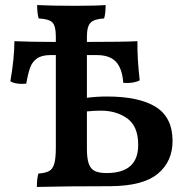

<svg xmlns="http://www.w3.org/2000/svg" viewBox="-20 -737 751 760"><path d="M663 -179Q663 -98 605 -49.5Q547 -1 418 0Q239 0 126 3Q126 -31 132 -50Q160 -52 174.5 -60Q189 -68 195 -89.5Q201 -111 201 -152V-519H180Q146 -519 127 -506Q108 -493 99.5 -470Q91 -447 84 -406L68 -405Q38 -405 21 -415Q37 -507 37 -574Q100 -571 201 -571V-593Q201 -634 187.5 -648Q174 -662 133 -664Q127 -685 127 -717Q181 -714 278 -714Q358 -714 398 -717Q398 -681 392 -664Q354 -662 339 -647.5Q324 -633 324 -592V-571Q470 -571 524 -574Q523 -506 533 -419Q508 -406 468 -409Q464 -465 439.5 -492Q415 -519 363 -519H324V-350Q364 -355 403 -355Q531 -355 597 -313.5Q663 -272 663 -179ZM527 -163Q527 -237 484 -268Q441 -299 379 -299Q353 -299 324 -296V-149Q324 -109 331.5 -88.5Q339 -68 355.5 -60Q372 -52 402 -52Q527 -52 527 -163Z"/></svg>

Font: Vollkorn SC SemiBold
Style: Regular
Weight: 600
Designer: Friedrich Althausen
Foundry: Friedrich Althausen
Version: Version 4.015